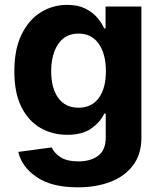

<svg xmlns="http://www.w3.org/2000/svg" viewBox="-20 -573 673 805"><path d="M306.1 212.4Q196 212.4 133.2 169Q70.3 125.7 56.8 63.9L196.7 45.1Q206 67.1 232.8 85.4Q259.6 103.7 309.7 103.7Q359 103.7 391.2 80.3Q423.3 56.8 423.3 3.2V-96.6H416.9Q402 -62.9 364.3 -35.3Q326.7 -7.8 261.4 -7.8Q199.9 -7.8 149.7 -36.6Q99.4 -65.3 69.8 -124.3Q40.1 -183.2 40.1 -273.8Q40.1 -366.8 70.5 -428.6Q100.9 -490.4 151.1 -521.5Q201.3 -552.6 261 -552.6Q306.8 -552.6 337.7 -537.1Q368.6 -521.7 387.8 -498.9Q407 -476.2 416.9 -453.8H422.6V-545.5H572.8V5.3Q572.8 73.2 538.5 119.3Q504.3 165.5 444.2 188.9Q384.2 212.4 306.1 212.4ZM309.3 -121.4Q364 -121.4 394 -161.9Q424 -202.4 424 -274.5Q424 -346.2 394.2 -389.2Q364.3 -432.2 309.3 -432.2Q253.2 -432.2 223.9 -388.1Q194.6 -344.1 194.6 -274.5Q194.6 -203.8 224.1 -162.6Q253.6 -121.4 309.3 -121.4Z"/></svg>

Font: Inter UI
Style: Bold
Weight: 700
Designer: Rasmus Andersson
Foundry: rsms
Version: 3.2;8d6f07862